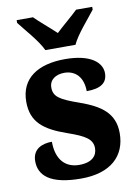

<svg xmlns="http://www.w3.org/2000/svg" viewBox="-87 -823 637 891"><g transform="rotate(-10 231.5 -378.0)"><path d="M162 -606H304C324 -651 382 -715 411 -753V-766H335C312 -743 261 -701 233 -674C205 -701 154 -743 132 -766H55V-753C84 -715 142 -651 162 -606ZM223 10C362 10 435 -59 435 -167C435 -263 371 -304 276 -338C184 -370 159 -388 159 -430C159 -467 190 -487 230 -487C282 -487 318 -451 318 -385C386 -385 416 -408 416 -453C416 -501 368 -549 244 -549C117 -549 33 -496 33 -385C33 -289 88 -246 198 -208C278 -180 310 -160 310 -118C310 -83 286 -54 225 -54C161 -54 118 -96 118 -182C72 -182 26 -164 26 -106C26 -40 75 10 223 10Z"/></g></svg>

Font: Noto Serif Tamil SemiCondensed ExtraBold
Style: Italic
Weight: 800
Width: 4
Italic angle: -12°
Designer: Indian Type Foundry, Tom Grace, and the Monotype Design Team
Foundry: Monotype Imaging Inc.
Version: Version 2.003